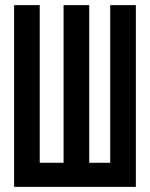

<svg xmlns="http://www.w3.org/2000/svg" viewBox="-20 -731 586 749"><path d="M328 -711V-96H410V-711H510V-2H35V-711H135V-96H228V-711Z"/></svg>

Font: Fundamental  Brigade
Style: Regular
Weight: 400
Designer: Peter Wiegel, original typeface by Arno Drescher 1935
Foundry: Peter Wiegel
Version: Version 0.000 2012 initial release